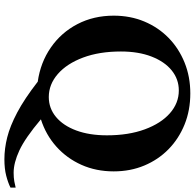

<svg xmlns="http://www.w3.org/2000/svg" viewBox="-26 -684 865 852"><g transform="rotate(90 406.0 -257.5)"><path d="M686 155Q639 155 589 142.5Q539 130 478.5 98Q418 66 342 7Q257 -5 190.5 -51Q124 -97 86.5 -169Q49 -241 49 -330Q49 -404 75 -466Q101 -528 147.5 -573.5Q194 -619 257 -644.5Q320 -670 394 -670Q469 -670 532 -644.5Q595 -619 641.5 -573.5Q688 -528 714 -466Q740 -404 740 -330Q740 -252 711 -187Q682 -122 630 -75.5Q578 -29 509 -7Q592 63 647 88.5Q702 114 746 114Q768 114 784.5 111Q801 108 812 105V128Q790 139 759 147Q728 155 686 155ZM410 -42Q460 -42 498.5 -74Q537 -106 558.5 -164Q580 -222 580 -300Q580 -396 553.5 -468Q527 -540 482 -579.5Q437 -619 381 -619Q331 -619 292 -587.5Q253 -556 230.5 -498Q208 -440 208 -362Q208 -266 235 -194Q262 -122 308 -82Q354 -42 410 -42Z"/></g></svg>

Font: Spectral SC
Style: Bold
Weight: 700
Designer: Jean-Baptiste Levee
Foundry: Production Type
Version: Version 2.001